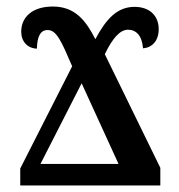

<svg xmlns="http://www.w3.org/2000/svg" viewBox="-20 -568 547 588"><path d="M42 0H471V-54L301 -402C325 -452 348 -477 372 -477C397 -477 415 -459 418 -420C445 -422 466 -442 466 -479C466 -519 439 -547 392 -547C339 -547 305 -510 272 -448C244 -503 211 -548 142 -548C77 -548 45 -514 45 -471C45 -441 64 -420 93 -419C94 -457 104 -476 126 -476C153 -476 168 -442 201 -365L42 -52ZM104 -66 230 -313 343 -66Z"/></svg>

Font: Noto Serif Condensed Semi
Style: Regular
Weight: 600
Width: 3
Designer: Monotype Design Team
Foundry: Monotype Imaging Inc.
Version: Version 1.002